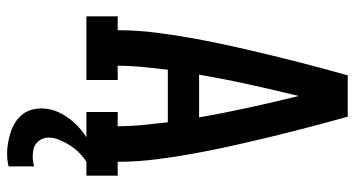

<svg xmlns="http://www.w3.org/2000/svg" viewBox="-249 -526 998 540"><g transform="rotate(90 250.0 -256.0)"><path d="M26 0V-88H65Q65 -143 72 -197.5Q79 -252 89 -306.5Q99 -361 111 -414.5Q123 -468 136 -521.5Q149 -575 163 -628.5Q177 -682 192 -735H308Q323 -682 337 -628.5Q351 -575 364 -521.5Q377 -468 389 -414.5Q401 -361 411 -306.5Q421 -252 428 -197.5Q435 -143 435 -88H474V0H295V-88H335Q335 -123 331.5 -158.5Q328 -194 324 -229H176Q172 -194 168.5 -158.5Q165 -123 165 -88H205V0ZM190 -317H310Q298 -387 282.5 -457.5Q267 -528 250 -597Q233 -528 217.5 -457.5Q202 -387 190 -317ZM412 223Q397 223 382.5 220.5Q368 218 353.5 213.5Q339 209 326.5 201.5Q314 194 304 182.5Q294 171 289.5 156.5Q285 142 285 127Q285 98 299 71.5Q313 45 334 25Q355 5 381 -9Q407 -23 435 -32V0Q421 9 409.5 20.5Q398 32 389 46Q380 60 373.5 75.5Q367 91 367 107Q367 117 371.5 126Q376 135 383.5 141Q391 147 401 149Q411 151 420 151Q427 151 434 150Q441 149 448 147V219Q439 221 430 222Q421 223 412 223Z"/></g></svg>

Font: Iosevka Curly Slab Semibold
Style: Regular
Weight: 600
Monospace: yes
Designer: Belleve Invis
Foundry: Belleve Invis
Version: Version 22.1.2; ttfautohint (v1.8.4)